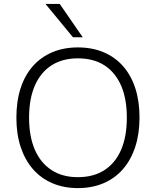

<svg xmlns="http://www.w3.org/2000/svg" viewBox="-20 -956 799 984"><path d="M379 8Q307 8 248.5 -17Q190 -42 149 -89Q108 -136 86 -202.5Q64 -269 64 -353Q64 -437 85.5 -503.5Q107 -570 148 -616.5Q189 -663 247.5 -688Q306 -713 379 -713Q452 -713 510.5 -688.5Q569 -664 610.5 -617Q652 -570 673.5 -503.5Q695 -437 695 -354Q695 -270 673 -203Q651 -136 610 -89Q569 -42 510.5 -17Q452 8 379 8ZM379 -48Q459 -48 515 -84Q571 -120 600.5 -188Q630 -256 630 -353Q630 -450 600.5 -517.5Q571 -585 515.5 -621Q460 -657 379 -657Q300 -657 244 -621Q188 -585 158.5 -517Q129 -449 129 -353Q129 -257 158.5 -189Q188 -121 244 -84.5Q300 -48 379 -48ZM354 -765 213 -936H286L404 -765Z"/></svg>

Font: Nunito Sans 12pt ExtraLight 12pt Light
Style: Regular
Weight: 300
Version: Version 3.101;gftools[0.9.27]